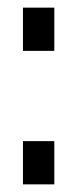

<svg xmlns="http://www.w3.org/2000/svg" viewBox="-20 -498 202 502"><path d="M40 -365V-478H122V-365ZM40 -16V-129H122V-16Z"/></svg>

Font: Turret Road
Style: Bold
Weight: 700
Designer: Noponies
Foundry: Noponies
Version: Version 1.001; ttfautohint (v1.8)